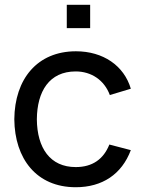

<svg xmlns="http://www.w3.org/2000/svg" viewBox="-20 -770 601 805"><path d="M297.5 15C409 15 490.5 -39.5 528.5 -140.5L438.5 -164C414 -102.5 367.5 -69.5 297.5 -69.5C190 -69.5 135.5 -149.5 134.5 -270C135.5 -387 186.5 -470.5 297.5 -470.5C363 -470.5 417.5 -434 440.5 -371.5L528.5 -398C500 -495 412 -555 298.5 -555C136 -555 41.5 -438.5 40 -270C41.5 -104.5 133 15 297.5 15ZM260 -652H358V-750H260Z"/></svg>

Font: Eudonet Medium
Style: Regular
Weight: 500
Designer: Mikhail Sharanda
Foundry: Mikhail Sharanda
Version: Version 4.503;Glyphs 3.1.2 (3151)